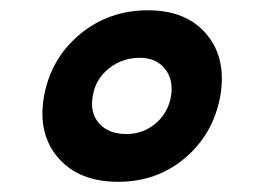

<svg xmlns="http://www.w3.org/2000/svg" viewBox="-20 -524 516 375"><path d="M269 -503.9Q344.2 -503.9 383.5 -457Q422.9 -410.2 410.2 -335.9Q396.5 -262.2 341.6 -215.6Q286.6 -168.9 210.9 -168.9Q134.3 -168.9 93.8 -215.6Q53.2 -262.2 65.9 -335.9Q79.6 -410.2 136 -457Q192.4 -503.9 269 -503.9ZM252.9 -411.1Q218.3 -411.1 192.1 -389.9Q166 -368.7 161.1 -335.9Q155.3 -303.2 173.8 -282.7Q192.4 -262.2 227.1 -262.2Q259.3 -262.2 283.7 -282.7Q308.1 -303.2 314 -335.9Q319.3 -368.2 302.2 -389.6Q285.2 -411.1 252.9 -411.1Z"/></svg>

Font: SVN-Poppins
Style: Bold Italic
Weight: 700
Italic angle: -10°
Designer: Ninad Kale (Devanagari), Jonny Pinhorn (Latin)
Foundry: Indian Type Foundry
Version: Version 3.002 2017